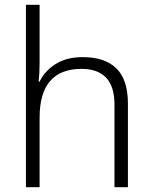

<svg xmlns="http://www.w3.org/2000/svg" viewBox="-20 -780 636 800"><path d="M145 -517Q145 -496 144 -477Q143 -458 141 -440H145Q166 -484 211.5 -513Q257 -542 325 -542Q417 -542 465 -495Q513 -448 513 -348V0H457V-344Q457 -420 422 -456.5Q387 -493 320 -493Q145 -493 145 -290V0H88V-760H145Z"/></svg>

Font: Noto Sans Lao Looped Light
Style: Regular
Weight: 300
Designer: Mark Frömberg, Ben Mitchell
Foundry: The Fontpad Ltd
Version: Version 1.002; ttfautohint (v1.8.4.7-5d5b)